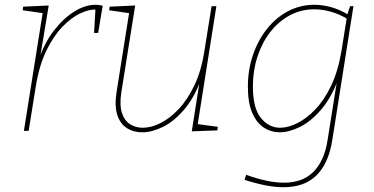

<svg xmlns="http://www.w3.org/2000/svg" viewBox="-20 -548 1567 804"><path d="M80 0 160 -502 166 -492 75 -505 77 -520 184 -525 147 -302 143 -300Q166 -368 205 -419Q244 -470 290 -499Q336 -528 380 -528Q397 -528 410 -524L391 -410H374L380 -516L385 -508Q354 -510 316 -492Q278 -474 240.5 -435Q203 -396 173.5 -334.5Q144 -273 130 -187L100 0Z M579 6Q542 7 513 -10.5Q484 -28 471.5 -65.5Q459 -103 468 -162L522 -502L527 -492L437 -505L439 -520L546 -525L488 -161Q480 -108 490.5 -75.5Q501 -43 524.5 -28Q548 -13 578 -13Q612 -13 651 -32Q690 -51 727.5 -90.5Q765 -130 794 -190.5Q823 -251 836 -335L866 -522H886L807 -22L802 -29L892 -17L890 -2L783 2L818 -220L824 -221Q794 -139 751.5 -89.5Q709 -40 664 -17.5Q619 5 579 6Z M1167 236Q1132 236 1091 228Q1050 220 1004 205L1011 184Q1055 200 1095 208.5Q1135 217 1169 217Q1206 217 1236.5 206.5Q1267 196 1290 174Q1313 152 1329 118Q1345 84 1352 37L1393 -221H1398Q1369 -141 1326 -90.5Q1283 -40 1237 -17Q1191 6 1152 6Q1115 6 1084.5 -14Q1054 -34 1036 -76Q1018 -118 1018 -185Q1018 -255 1039 -317Q1060 -379 1097.5 -426.5Q1135 -474 1186 -501Q1237 -528 1297 -528Q1329 -528 1365 -518.5Q1401 -509 1441 -485L1433 -483L1446 -522H1460L1372 35Q1364 88 1346.5 126Q1329 164 1303 188.5Q1277 213 1243 224.5Q1209 236 1167 236ZM1153 -13Q1186 -13 1224.5 -32Q1263 -51 1300.5 -90Q1338 -129 1367 -190Q1396 -251 1410 -335L1433 -479L1438 -467Q1401 -489 1365.5 -499Q1330 -509 1296 -509Q1240 -509 1193 -483.5Q1146 -458 1111.5 -413.5Q1077 -369 1058 -310.5Q1039 -252 1039 -186Q1039 -95 1072.5 -54Q1106 -13 1153 -13Z"/></svg>

Font: Bitter Thin Thin
Style: Italic
Weight: 250
Italic angle: -9°
Version: Version 2.002